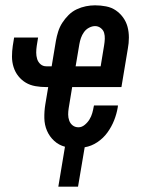

<svg xmlns="http://www.w3.org/2000/svg" viewBox="-20 -548 540 721"><path d="M199 153 224 3Q201 -3 183.5 -19Q166 -35 156.5 -57Q147 -79 146.5 -104.5Q146 -130 150 -155L161 -221H154Q133 -221 113 -224.5Q93 -228 77 -237.5Q61 -247 49 -262Q37 -277 31 -296Q25 -315 25 -335.5Q25 -356 28 -376L33 -407H123L118 -376Q116 -363 116 -350.5Q116 -338 119.5 -326.5Q123 -315 132 -307Q141 -299 154 -299H174L190 -395Q193 -412 198.5 -429.5Q204 -447 214 -462.5Q224 -478 237.5 -491.5Q251 -505 268 -513Q285 -521 302.5 -524.5Q320 -528 337 -528Q358 -528 378.5 -524Q399 -520 415 -509Q431 -498 442.5 -482Q454 -466 459 -447Q464 -428 464 -407Q464 -386 460 -365L436 -221H251L238 -142Q236 -130 236 -118Q236 -106 240 -95Q244 -84 253 -77Q262 -70 275 -70Q287 -70 298 -79Q309 -88 316 -99.5Q323 -111 326.5 -123.5Q330 -136 332 -148L333 -152H423L422 -144Q418 -120 408.5 -96Q399 -72 383.5 -50.5Q368 -29 345.5 -14Q323 1 298 5L273 153ZM358 -299 371 -378Q373 -390 373.5 -402Q374 -414 371 -424.5Q368 -435 358.5 -442.5Q349 -450 337 -450Q326 -450 314.5 -444Q303 -438 295.5 -427.5Q288 -417 284 -405.5Q280 -394 278 -382L264 -299Z"/></svg>

Font: Iosevka Semibold Oblique
Style: Regular
Weight: 600
Italic angle: -9°
Monospace: yes
Designer: Belleve Invis
Foundry: Belleve Invis
Version: Version 32.5.0; ttfautohint (v1.8.4)